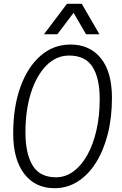

<svg xmlns="http://www.w3.org/2000/svg" viewBox="-20 -976 640 1011"><path d="M267 15Q166 15 107.8 -60.5Q49.5 -136 49.5 -273.5Q49.5 -412 87.2 -517.2Q125 -622.5 193 -682Q261 -741.5 351.5 -741.5Q452.5 -741.5 511 -669.5Q569.5 -597.5 569.5 -460.5Q569.5 -357 547.5 -270.2Q525.5 -183.5 485.2 -119.5Q445 -55.5 389.5 -20.2Q334 15 267 15ZM274.5 -42.5Q325 -42.5 367 -73.5Q409 -104.5 440 -160.2Q471 -216 488 -291Q505 -366 505 -453.5Q505 -565 467 -624.2Q429 -683.5 344 -683.5Q276 -683.5 224.2 -631.2Q172.5 -579 143.2 -487.8Q114 -396.5 114 -279Q114 -167 151.8 -104.8Q189.5 -42.5 274.5 -42.5ZM211.5 -795.5 332.5 -956H410.5L503.5 -795.5H433L367.5 -908.5L282 -795.5Z"/></svg>

Font: Spline Sans Mono Light
Style: Italic
Weight: 300
Italic angle: -4°
Monospace: yes
Version: Version 1.004